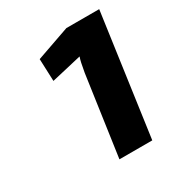

<svg xmlns="http://www.w3.org/2000/svg" viewBox="-110 -850 528 567"><g transform="rotate(-30 153.5 -567.0)"><path d="M249 -360H137L176 -633Q182 -669 187 -682L84 -658L81 -734L195 -774H307Z"/></g></svg>

Font: Ezarion
Style: Bold Italic
Weight: 700
Italic angle: -8°
Designer: Natanael Gama
Version: Version 1.001;PS 001.001;hotconv 1.0.70;makeotf.lib2.5.58329